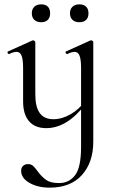

<svg xmlns="http://www.w3.org/2000/svg" viewBox="-20 -580 525 881"><path d="M225 -33Q264 -33 303.5 -55.5Q343 -78 371 -117L376 -106Q330 -47 285 -19.5Q240 8 192 8Q141 8 113.5 -23.5Q86 -55 86 -115V-268Q86 -307 79 -324.5Q72 -342 56 -342Q42 -342 22 -332H21Q17 -332 15 -337Q13 -342 17 -344L128 -394L131 -395Q134 -395 138 -392.5Q142 -390 142 -387V-148Q142 -89 162.5 -61Q183 -33 225 -33ZM208 281Q153 281 115 259Q77 237 77 204Q77 189 86 181Q95 173 109 173Q122 173 131 180.5Q140 188 152 205Q171 231 191.5 245.5Q212 260 251 260Q297 260 324.5 224Q352 188 352 94V-268Q352 -307 345 -324.5Q338 -342 322 -342Q309 -342 289 -332H288Q284 -332 281.5 -337Q279 -342 283 -344L394 -394L398 -395Q401 -395 404.5 -392.5Q408 -390 408 -387V70Q408 165 356 223Q304 281 208 281ZM126 -519Q126 -538 137.5 -549Q149 -560 169 -560Q189 -560 199.5 -549.5Q210 -539 210 -519Q210 -500 199.5 -489Q189 -478 169 -478Q149 -478 137.5 -489Q126 -500 126 -519ZM301 -519Q301 -538 312.5 -549Q324 -560 344 -560Q364 -560 375 -549.5Q386 -539 386 -519Q386 -499 375 -488.5Q364 -478 344 -478Q324 -478 312.5 -489Q301 -500 301 -519Z"/></svg>

Font: Cormorant Infant
Style: Regular
Weight: 400
Designer: Christian Thalmann (Catharsis Fonts)
Foundry: Catharsis Fonts
Version: Version 4.000